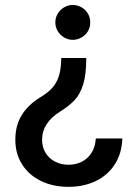

<svg xmlns="http://www.w3.org/2000/svg" viewBox="-20 -554 539 764"><path d="M219.7 -110.4Q147.5 -65.4 147.5 2Q147.5 31.7 161.4 54.4Q175.3 77.1 199.5 89.4Q223.6 101.6 252.9 101.6Q280.3 101.6 304.2 90.1Q328.1 78.6 343.5 55.2Q358.9 31.7 361.3 -2.9H466.8Q464.8 57.1 436.3 100.8Q407.7 144.5 359.9 167Q312 189.5 252.9 189.5Q190.4 189.5 142.3 165.8Q94.2 142.1 67.6 99.6Q41 57.1 41 2Q41 -54.7 66.4 -95.9Q91.8 -137.2 140.6 -167Q170.9 -185.1 188.2 -204.6Q205.6 -224.1 214.1 -251Q222.7 -277.8 223.6 -317.4V-323.2H323.2V-317.4Q322.8 -255.9 310.8 -217.5Q298.8 -179.2 277.3 -156Q255.9 -132.8 219.7 -110.4ZM338.9 -464.8Q339.4 -446.3 330.1 -430.2Q320.8 -414.1 304.4 -404.8Q288.1 -395.5 269.5 -395.5Q251.5 -395.5 235.4 -404.8Q219.2 -414.1 209.7 -430.2Q200.2 -446.3 200.2 -464.8Q200.2 -483.4 209.7 -499.5Q219.2 -515.6 235.4 -524.9Q251.5 -534.2 269.5 -534.2Q288.1 -534.2 304.4 -524.9Q320.8 -515.6 330.1 -499.5Q339.4 -483.4 338.9 -464.8Z"/></svg>

Font: Pretendard JP Medium
Style: Regular
Weight: 500
Designer: Base glyphs from Inter by Rasmus Andersson; Hangeul glyphs from Noto Sans CJK(Source Han Sans) by Jang Soo-young and Kan
Foundry: Kil Hyung-jin
Version: Version 1.309